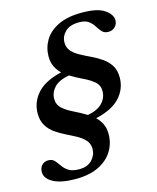

<svg xmlns="http://www.w3.org/2000/svg" viewBox="-125 -766 812 991"><g transform="rotate(-15 281.0 -271.0)"><path d="M379.5 -41Q379.5 8 354.5 49Q329.5 90 279.8 114.8Q230 139.5 155.5 139.5Q79 139.5 37.2 117Q-4.5 94.5 -4.5 60Q-4.5 36.5 9 23Q22.5 9.5 42 9.5Q64 9.5 75.8 22.5Q87.5 35.5 99 52.5Q110.5 69.5 130 82.5Q149.5 95.5 187 95.5Q231.5 95.5 255.5 69.8Q279.5 44 279.5 11.5Q279.5 -16 263 -34.8Q246.5 -53.5 220.8 -67.8Q195 -82 166 -96Q137 -110 111.2 -128Q85.5 -146 69.2 -172.5Q53 -199 53 -238Q53 -298 94.2 -344.5Q135.5 -391 225 -412Q206.5 -429.5 195 -452.5Q183.5 -475.5 183.5 -507.5Q183.5 -554 207.2 -593.8Q231 -633.5 280.8 -657.8Q330.5 -682 408 -682Q491 -682 528.2 -656Q565.5 -630 565.5 -600Q565.5 -578.5 551.2 -564.5Q537 -550.5 516.5 -550.5Q494 -550.5 482 -563.5Q470 -576.5 459.5 -593.8Q449 -611 431.5 -624.2Q414 -637.5 381 -637.5Q331 -637.5 306.2 -612.8Q281.5 -588 281.5 -555.5Q281.5 -528 298 -509.5Q314.5 -491 340.8 -476.8Q367 -462.5 396.2 -448.8Q425.5 -435 451.5 -417Q477.5 -399 494 -373.2Q510.5 -347.5 510.5 -309Q510.5 -247 468 -201.2Q425.5 -155.5 338 -136.5Q356.5 -119.5 368 -96.2Q379.5 -73 379.5 -41ZM406.5 -264Q406.5 -295 383.2 -314.8Q360 -334.5 326.2 -350.2Q292.5 -366 260 -386Q204 -376 179.5 -349Q155 -322 155 -289Q155 -256.5 178.2 -236.2Q201.5 -216 235.5 -199.8Q269.5 -183.5 302 -163.5Q354 -173 380.2 -200Q406.5 -227 406.5 -264Z"/></g></svg>

Font: Newsreader Text SemiBold
Style: Italic
Weight: 600
Italic angle: -17°
Designer: Hugues Gentile
Foundry: Production Type
Version: Version 1.001